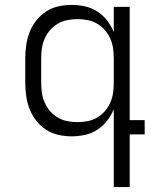

<svg xmlns="http://www.w3.org/2000/svg" viewBox="-20 -548 640 783"><path d="M296 -50Q317 -50 337.5 -54Q358 -58 376 -68.5Q394 -79 407.5 -94.5Q421 -110 429.5 -129Q438 -148 441 -168.5Q444 -189 444 -210V-310Q444 -331 441 -351.5Q438 -372 429.5 -391Q421 -410 407.5 -425.5Q394 -441 376 -451.5Q358 -462 337.5 -466Q317 -470 296 -470Q275 -470 254.5 -466Q234 -462 216 -451.5Q198 -441 184.5 -425.5Q171 -410 162.5 -391Q154 -372 151 -351.5Q148 -331 148 -310V-210Q148 -189 151 -168.5Q154 -148 162.5 -129Q171 -110 184.5 -94.5Q198 -79 216 -68.5Q234 -58 254.5 -54Q275 -50 296 -50ZM444 215V-103Q434 -78 417 -56Q400 -34 377 -19Q354 -4 327 2Q300 8 272 8Q245 8 218 2Q191 -4 168 -19Q145 -34 128 -55.5Q111 -77 101 -102.5Q91 -128 87 -155.5Q83 -183 83 -210V-310Q83 -337 87 -364.5Q91 -392 101 -417.5Q111 -443 128 -464.5Q145 -486 168 -501Q191 -516 218 -522Q245 -528 272 -528Q300 -528 327 -522Q354 -516 377 -501Q400 -486 417 -464Q434 -442 444 -417V-520H509V-58H570V0H509V215Z"/></svg>

Font: Iosevka Light Extended
Style: Regular
Weight: 300
Width: 7
Monospace: yes
Designer: Belleve Invis
Foundry: Belleve Invis
Version: Version 32.5.0; ttfautohint (v1.8.4)